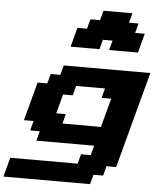

<svg xmlns="http://www.w3.org/2000/svg" viewBox="-103 -1058 1027 1242"><g transform="rotate(5 410.5 -437.5)"><path d="M-33.7 125H528.8L545.9 62.5H608.4L625 0H687.5Q715.3 -104 771.2 -312.3Q827.1 -520.5 855 -625H292.5L275.9 -562.5H213.4L196.3 -500H133.8Q122.6 -458 100.3 -375Q78.1 -292 66.9 -250H129.4L112.8 -187.5H175.3L158.7 -125H533.7L516.6 -62.5H454.1L437.5 0H0Q-5.4 21 -16.6 62.5Q-27.8 104 -33.7 125ZM566.9 -250H316.9L333.5 -312.5H271Q276.9 -333 288.1 -375Q299.3 -417 304.7 -437.5H367.2L383.8 -500H571.3L554.7 -437.5H617.2ZM576.2 -750H763.7Q769 -770.5 780 -812.5Q791 -854.5 796.9 -875H734.4L751 -937.5H688.5L705.6 -1000H518.1L501 -937.5H438.5L421.9 -875H359.4Q354 -854 343 -812.5Q332 -771 326.2 -750H513.7L530.3 -812.5H592.8Z"/></g></svg>

Font: Faithful 32x
Style: SemiboldOblique
Weight: 400
Foundry: Faithful Resource Pack
Version: Version 1.0; January 27, 2023